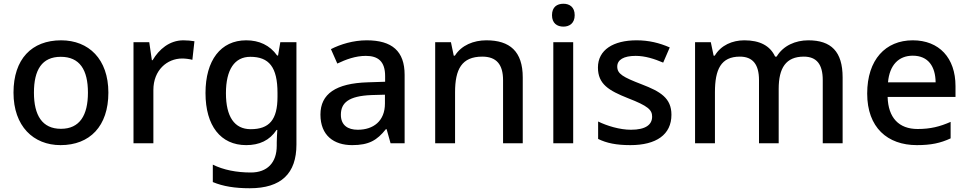

<svg xmlns="http://www.w3.org/2000/svg" viewBox="-20 -815 5165 1024"><path d="M558 -321C558 -500 453 -600 306 -600C149 -600 52 -500 52 -321C52 -142 158 -41 303 -41C459 -41 558 -142 558 -321ZM161 -321C161 -443 204 -512 304 -512C405 -512 449 -443 449 -321C449 -200 405 -128 305 -128C205 -128 161 -200 161 -321Z M958 -600C884 -600 828 -552 794 -494H790L776 -590H692V-51H798V-335C798 -441 871 -503 952 -503C969 -503 991 -500 1006 -496L1017 -595C1001 -598 977 -600 958 -600Z M1293 -600C1157 -600 1076 -493 1076 -319C1076 -144 1157 -41 1293 -41C1363 -41 1418 -66 1455 -122H1459C1458 -108 1456 -73 1456 -56V-38C1456 53 1405 105 1318 105C1241 105 1171 91 1115 63V156C1170 179 1234 189 1312 189C1480 189 1561 110 1561 -44V-590H1475L1463 -519H1458C1419 -574 1362 -600 1293 -600ZM1315 -512C1415 -512 1460 -457 1460 -319V-299C1460 -176 1416 -126 1317 -126C1230 -126 1185 -193 1185 -318C1185 -444 1231 -512 1315 -512Z M1936 -600C1864 -600 1796 -579 1745 -553L1779 -476C1825 -498 1876 -517 1931 -517C1996 -517 2034 -488 2034 -409V-379L1942 -376C1771 -371 1689 -314 1689 -204C1689 -92 1761 -41 1858 -41C1948 -41 1991 -67 2038 -126H2042L2063 -51H2138V-416C2138 -542 2071 -600 1936 -600ZM1961 -308 2033 -310V-263C2033 -169 1971 -123 1888 -123C1835 -123 1798 -147 1798 -203C1798 -266 1838 -303 1961 -308Z M2574 -600C2506 -600 2441 -574 2406 -518H2400L2385 -590H2301V-51H2407V-323C2407 -445 2442 -513 2552 -513C2628 -513 2663 -471 2663 -387V-51H2768V-402C2768 -541 2699 -600 2574 -600Z M2985 -795C2951 -795 2924 -778 2924 -734C2924 -691 2951 -673 2985 -673C3017 -673 3045 -691 3045 -734C3045 -778 3017 -795 2985 -795ZM3037 -590H2931V-51H3037Z M3561 -203C3561 -292 3502 -327 3403 -365C3302 -404 3272 -421 3272 -460C3272 -496 3306 -517 3370 -517C3421 -517 3470 -501 3517 -481L3552 -562C3497 -586 3441 -600 3375 -600C3251 -600 3169 -549 3169 -455C3169 -366 3227 -332 3330 -291C3436 -250 3458 -229 3458 -193C3458 -151 3425 -123 3345 -123C3285 -123 3217 -144 3170 -167V-74C3215 -52 3266 -41 3342 -41C3480 -41 3561 -97 3561 -203Z M4291 -600C4223 -600 4157 -572 4122 -513H4114C4087 -572 4031 -600 3950 -600C3886 -600 3825 -574 3792 -518H3786L3771 -590H3687V-51H3793V-323C3793 -445 3825 -513 3926 -513C3995 -513 4028 -471 4028 -388V-51H4133V-341C4133 -452 4171 -513 4267 -513C4336 -513 4368 -471 4368 -388V-51H4474V-402C4474 -541 4412 -600 4291 -600Z M4848 -600C4703 -600 4605 -497 4605 -316C4605 -135 4713 -41 4870 -41C4946 -41 4996 -52 5050 -77V-165C4993 -140 4943 -127 4874 -127C4774 -127 4717 -187 4714 -298H5076V-356C5076 -506 4989 -600 4848 -600ZM4848 -518C4931 -518 4969 -460 4970 -376H4716C4724 -467 4772 -518 4848 -518Z"/></svg>

Font: Noto Sans Tamil UI Medium
Style: Regular
Weight: 500
Designer: Jelle Bosma - Monotype Design Team
Foundry: Monotype Imaging Inc.
Version: Version 2.004